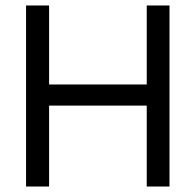

<svg xmlns="http://www.w3.org/2000/svg" viewBox="-20 -680 714 700"><path d="M75 0V-660H159V-372H515V-660H598V0H515V-295H159V0Z"/></svg>

Font: Lil Grotesk Medium
Style: Regular
Weight: 500
Designer: Bastien Sozeau
Foundry: NBR — Bastien Sozeau
Version: Version 3.003; ttfautohint (v1.8.4.7-5d5b);gftools[0.9.33]